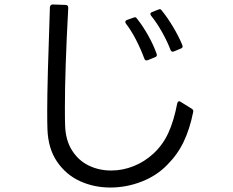

<svg xmlns="http://www.w3.org/2000/svg" viewBox="-20 -799 1040 858"><path d="M473 39Q400 39 337.5 10.5Q275 -18 235 -76.5Q195 -135 192 -222Q191 -246 191 -305Q191 -429 203 -767Q205 -779 216 -779L273 -777Q285 -777 285 -764Q270 -487 270 -318Q270 -262 271 -238Q273 -173 301.5 -127.5Q330 -82 376 -59.5Q422 -37 477 -37Q528 -37 577 -56.5Q626 -76 666 -113Q708 -152 732.5 -205.5Q757 -259 772 -337Q774 -344 778 -346Q782 -348 787 -344L837 -313Q846 -308 843 -297Q828 -223 801 -166Q774 -109 728 -63Q681 -14 613 12.5Q545 39 473 39ZM752 -568Q745 -568 742 -576Q728 -613 704.5 -655Q681 -697 655 -729Q652 -734 652 -737Q652 -742 659 -745L687 -756Q693 -758 694 -758Q699 -758 703 -752Q729 -720 754.5 -677Q780 -634 795 -597Q796 -595 796 -591Q796 -585 788 -582L757 -569ZM635 -529Q628 -529 625 -537Q610 -578 588.5 -620Q567 -662 543 -693Q540 -698 540 -701Q540 -707 548 -710L576 -720Q582 -722 583 -722Q588 -722 592 -716Q619 -682 643 -639Q667 -596 680 -558L681 -553Q681 -546 672 -543L640 -530Q638 -529 635 -529Z"/></svg>

Font: LINE Seed JP_TTF Regular
Style: Regular
Weight: 400
Designer: LINE & Fontrix & Fontworks
Version: Version 1.002